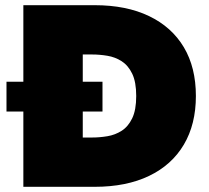

<svg xmlns="http://www.w3.org/2000/svg" viewBox="-20 -720 805 740"><path d="M5 -290V-405H70V-700H345Q467 -700 554.5 -658Q642 -616 688.5 -538Q735 -460 735 -350Q735 -241 688.5 -162.5Q642 -84 554.5 -42Q467 0 345 0H70V-290ZM375 -290H299V-190H335Q364 -190 394 -195Q424 -200 449 -216Q474 -232 489.5 -264Q505 -296 505 -350Q505 -404 489.5 -436Q474 -468 449 -484Q424 -500 394 -505Q364 -510 335 -510H299V-405H375Z"/></svg>

Font: Jost* Black
Style: Regular
Weight: 900
Version: Version 3.7